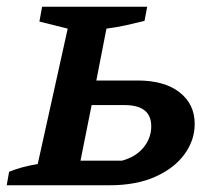

<svg xmlns="http://www.w3.org/2000/svg" viewBox="-29 -550 633 570"><path d="M-9 0 -2 -40Q34 -55 83 -63L172 -465L88 -486L96 -530H408L400 -488Q372 -481 345 -475Q318 -469 287 -465L257 -311H380Q459 -311 504 -276Q549 -241 549 -182Q549 -134 519 -92.5Q489 -51 432.5 -25.5Q376 0 296 0ZM210 -73H333Q374 -84 397 -112Q420 -140 420 -175Q420 -238 341 -238H243Z"/></svg>

Font: Piazzolla SC SemiBold
Style: Italic
Weight: 600
Italic angle: -11.3°
Designer: Juan Pablo del Peral
Foundry: Huerta Tipografica
Version: Version 1.330